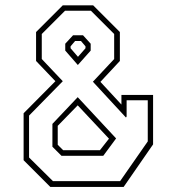

<svg xmlns="http://www.w3.org/2000/svg" viewBox="-20 -720 681 740"><path d="M174 0.5 71 -102.5V-283.5L193.5 -407L119 -485V-596.5L222 -699.5H339L442 -596.5V-485L367 -404.5L448 -317V-354H570V-163.5L456.5 0.5ZM223.5 -141H365L400 -185.5L279.5 -314L202.5 -235V-162ZM217 -119.5 182 -154.5V-242.5L279.5 -345.5L427.5 -186.5L378 -119.5ZM184 -22H443L549.5 -175V-333.5H468V-271L465.5 -267L338 -405L420 -492.5V-589L330.5 -678.5H230.5L141 -589V-492.5L222 -407L92 -274.5V-113ZM280 -469.5 231.5 -525V-551.5L261.5 -584H300L329.5 -551.5V-525ZM280.5 -501 309.5 -534V-541.5L292 -562H269.5L252 -541.5V-534Z"/></svg>

Font: Tourney ExtraLight
Style: Regular
Weight: 250
Designer: Tyler Finck
Foundry: Etcetera Type Co
Version: Version 1.015